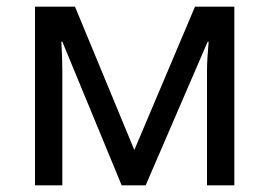

<svg xmlns="http://www.w3.org/2000/svg" viewBox="-20 -556 808 576"><path d="M85 0V-536H205L383 -106L565 -536H683V0H601V-342Q601 -363 602.5 -386Q604 -409 606 -431H603L417 0H345L167 -431H164Q167 -386 167 -339V0Z"/></svg>

Font: Noto Sans Living
Style: Regular
Weight: 400
Designer: Monotype Design Team
Foundry: Monotype Imaging Inc.
Version: Version 2.013; ttfautohint (v1.8.4.7-5d5b)